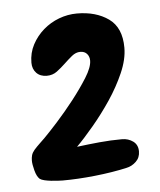

<svg xmlns="http://www.w3.org/2000/svg" viewBox="-40 -786 426 511"><g transform="rotate(-5 173.0 -530.5)"><path d="M316.4 -370.1Q316.4 -353.5 305.2 -342.8Q293.9 -332 279.3 -329.1Q240.2 -320.3 193.8 -315.4Q147.5 -310.5 107.4 -310.5Q102.5 -310.5 93.8 -311Q85 -311.5 76.2 -312.5Q67.4 -313.5 59.1 -315.4Q50.8 -317.4 46.9 -320.3Q39.1 -327.1 34.7 -343.8Q30.3 -360.4 30.3 -370.1Q30.3 -377.9 32.2 -384.8Q34.2 -391.6 40 -398.4Q46.9 -406.2 54.2 -413.1Q61.5 -419.9 69.3 -427.7Q82 -440.4 105 -465.8Q127.9 -491.2 150.9 -520.5Q173.8 -549.8 190.9 -577.1Q208 -604.5 208 -622.1Q208 -632.8 201.7 -640.1Q195.3 -647.5 183.6 -647.5Q171.9 -647.5 161.1 -638.7Q150.4 -629.9 139.6 -619.6Q128.9 -609.4 117.2 -600.6Q105.5 -591.8 89.8 -591.8Q72.3 -591.8 62 -602.5Q51.8 -613.3 51.8 -629.9Q51.8 -656.2 63.5 -678.2Q75.2 -700.2 93.8 -716.3Q112.3 -732.4 135.7 -741.2Q159.2 -750 183.6 -750Q234.4 -750 268.1 -726.1Q301.8 -702.1 301.8 -648.4Q301.8 -617.2 286.1 -581.5Q270.5 -545.9 247.6 -511.7Q224.6 -477.5 199.2 -447.3Q173.8 -417 153.3 -396.5Q183.6 -400.4 213.9 -403.3Q244.1 -406.2 274.4 -406.2Q291 -406.2 303.7 -397Q316.4 -387.7 316.4 -370.1Z"/></g></svg>

Font: Chewy
Style: Regular
Weight: 400
Designer: Squid
Foundry: Font Diner, Inc DBA Sideshow
Version: Version 1.000